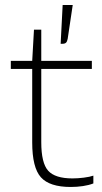

<svg xmlns="http://www.w3.org/2000/svg" viewBox="-20 -736 407 763"><path d="M351 -38V-7Q333 0 309.5 3.5Q286 7 261 7Q177 7 142.5 -31.5Q108 -70 108 -170V-462H23V-494H108L115 -618H144V-494H345V-462H144V-171Q144 -88 171.5 -57.5Q199 -27 268 -27Q289 -27 313 -30Q337 -33 351 -38ZM269 -716 249 -582Q247 -571 242.5 -566.5Q238 -562 228 -562H221L229 -716Z"/></svg>

Font: Blinker ExtraLight
Style: Regular
Weight: 200
Designer: Juergen Huber
Foundry: supertype
Version: Version 1.017;hotconv 1.0.117;makeotfexe 2.5.65602